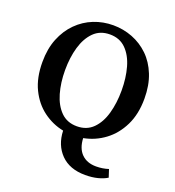

<svg xmlns="http://www.w3.org/2000/svg" viewBox="-156 -803 1042 1140"><g transform="rotate(20 364.5 -233.5)"><path d="M365 -42Q427 -42 466.5 -81.5Q506 -121 524.5 -187Q543 -253 543 -332Q543 -412 524.5 -477.5Q506 -543 466.5 -582.5Q427 -622 365 -622Q303 -622 263.5 -582.5Q224 -543 205 -477.5Q186 -412 186 -332Q186 -253 205 -187Q224 -121 263.5 -81.5Q303 -42 365 -42ZM511 213Q412 213 356.5 156.5Q301 100 298 10Q228 -4 170 -47Q112 -90 77.5 -161Q43 -232 43 -331Q43 -415 69 -479.5Q95 -544 140 -589Q185 -634 243 -657Q301 -680 365 -680Q429 -680 487 -657.5Q545 -635 590 -591.5Q635 -548 661 -483Q687 -418 687 -333Q687 -235 651.5 -163Q616 -91 557 -47Q498 -3 425 11Q428 75 462 109Q496 143 554 143Q595 143 632 131L648 180Q624 195 589 204Q554 213 511 213Z"/></g></svg>

Font: Source Serif 4 SmText Semibold
Style: Regular
Weight: 600
Designer: Frank Grießhammer
Foundry: Adobe
Version: Version 4.005;hotconv 1.1.0;makeotfexe 2.6.0